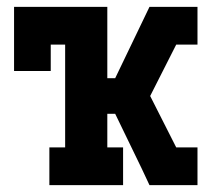

<svg xmlns="http://www.w3.org/2000/svg" viewBox="-20 -540 640 560"><path d="M124 0V-110H170V-410H128V-333H21V-520H293V-312H316L416 -520H556V-410H494L418 -260L494 -110H556V0H416L393 -49L316 -208H293V-110H339V0Z"/></svg>

Font: Iosevka Etoile Extrabold
Style: Regular
Weight: 800
Designer: Belleve Invis
Foundry: Belleve Invis
Version: Version 22.1.2; ttfautohint (v1.8.4)